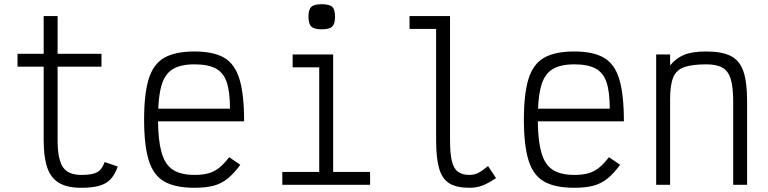

<svg xmlns="http://www.w3.org/2000/svg" viewBox="-20 -876 3640 910"><path d="M365 14Q299 14 260 -9Q221 -32 204 -81.5Q187 -131 187 -211V-560H63V-621H187V-800H253V-621H461V-560H253V-211Q253 -123 277.5 -85Q302 -47 365 -47Q400 -47 421.5 -52.5Q443 -58 455 -71Q467 -84 476 -108L538 -87Q525 -49 504.5 -27Q484 -5 450.5 4.5Q417 14 365 14Z M902 14Q811 14 759 -15.5Q707 -45 685 -116Q663 -187 663 -309Q663 -432 685 -502.5Q707 -573 759 -602.5Q811 -632 902 -632Q992 -632 1043 -602Q1094 -572 1115.5 -499.5Q1137 -427 1137 -301H729Q730 -210 745 -156Q761 -97 798.5 -72Q836 -47 902 -47Q940 -47 967.5 -54.5Q995 -62 1018.5 -80.5Q1042 -99 1066 -131L1119 -95Q1089 -54 1059.5 -30Q1030 -6 993 4Q956 14 902 14ZM730 -361H1070Q1070 -441 1054.5 -486.5Q1039 -532 1002.5 -551.5Q966 -571 902 -571Q836 -571 798.5 -548Q761 -525 745 -470Q733 -428 730 -361Z M1318 0V-61H1493V-557H1367V-618H1559V-61H1734V0ZM1505 -737Q1469 -737 1455.5 -750Q1442 -763 1442 -797Q1442 -831 1455.5 -843.5Q1469 -856 1505 -856Q1541 -856 1554.5 -843.5Q1568 -831 1568 -797Q1568 -763 1554.5 -750Q1541 -737 1505 -737Z M2205 14Q2145 14 2110.5 -6.5Q2076 -27 2061.5 -77Q2047 -127 2047 -212V-739H1921V-800H2113V-212Q2113 -149 2121.5 -113Q2130 -77 2150.5 -62Q2171 -47 2205 -47Q2227 -47 2245.5 -56Q2264 -65 2293 -89L2331 -32Q2292 -6 2265 4Q2238 14 2205 14Z M2702 14Q2611 14 2559 -15.5Q2507 -45 2485 -116Q2463 -187 2463 -309Q2463 -432 2485 -502.5Q2507 -573 2559 -602.5Q2611 -632 2702 -632Q2792 -632 2843 -602Q2894 -572 2915.5 -499.5Q2937 -427 2937 -301H2529Q2530 -210 2545 -156Q2561 -97 2598.5 -72Q2636 -47 2702 -47Q2740 -47 2767.5 -54.5Q2795 -62 2818.5 -80.5Q2842 -99 2866 -131L2919 -95Q2889 -54 2859.5 -30Q2830 -6 2793 4Q2756 14 2702 14ZM2530 -361H2870Q2870 -441 2854.5 -486.5Q2839 -532 2802.5 -551.5Q2766 -571 2702 -571Q2636 -571 2598.5 -548Q2561 -525 2545 -470Q2533 -428 2530 -361Z M3090 0V-618H3156V-566Q3184 -600 3222 -616Q3260 -632 3328 -632Q3402 -632 3444 -610.5Q3486 -589 3503.5 -537.5Q3521 -486 3521 -396V0H3455V-396Q3455 -463 3443.5 -501Q3432 -539 3404.5 -555Q3377 -571 3328 -571Q3261 -571 3223.5 -558Q3186 -545 3171 -509.5Q3156 -474 3156 -407V0Z"/></svg>

Font: Victor Mono Thin Light
Style: Regular
Weight: 300
Monospace: yes
Version: Version 1.561;gftools[0.9.30]